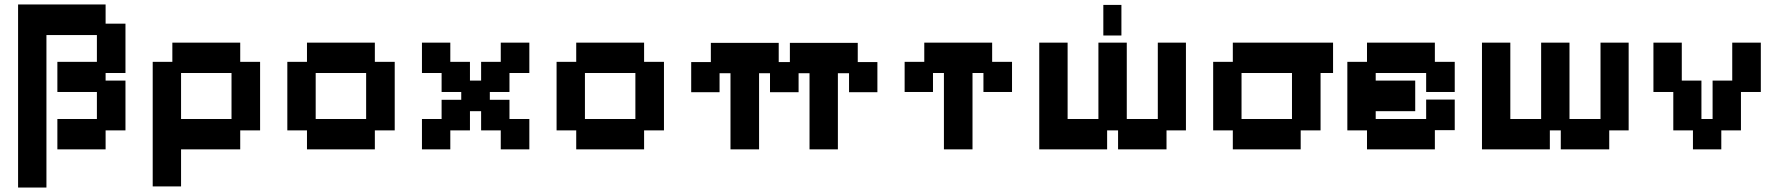

<svg xmlns="http://www.w3.org/2000/svg" viewBox="-20 -658 7969 860"><path d="M61 182V-638H453V-552H542V-331H453V-297H542V-74H453V11H237V-125H414V-246H237V-381H414V-501H188V182Z M664 177V-381H752V-467H1056V-381H1145V-74H1056V11H791V177ZM791 -125H1017V-331H791Z M1355 11V-74H1267V-381H1355V-467H1659V-381H1748V-74H1659V11ZM1394 -125H1620V-331H1394Z M1870 11V-125H1958V-211H2046V-246H1958V-331H1870V-467H1997V-381H2085V-297H2135V-381H2223V-467H2351V-331H2262V-246H2174V-211H2262V-125H2351V11H2223V-74H2135V-160H2085V-74H1997V11Z M2561 11V-74H2473V-381H2561V-467H2865V-381H2954V-74H2865V11ZM2600 -125H2826V-331H2600Z M3252 11V-330H3203V-245H3076V-380H3164V-466H3468V-380H3518V-466H3822V-380H3910V-245H3783V-330H3733V11H3606V-330H3557V-245H3429V-330H3380V11Z M4208 11V-331H4159V-246H4032V-381H4120V-467H4424V-381H4513V-246H4385V-331H4336V11Z M4635 11V-467H4762V-125H4900V-467H5027V-125H5166V-467H5292V-74H5205V11H4988V-74H4939V11ZM4922 -499V-636H5003V-499Z M5502 11V-74H5414V-381H5502V-467H5951V-331H5895V-74H5806V11ZM5541 -125H5767V-331H5541Z M6103 11V-74H6015V-381H6103V-467H6407V-381H6496V-246H6368V-331H6142V-297H6319V-160H6142V-125H6368V-212H6496V-75H6407V11Z M6618 11V-467H6745V-125H6883V-467H7010V-125H7149V-467H7275V-74H7188V11H6971V-74H6922V11Z M7563 11V-74H7475V-246H7386V-467H7513V-297H7601V-125H7651V-297H7739V-467H7867V-246H7778V-74H7690V11Z"/></svg>

Font: Pixelify Sans
Style: Bold
Weight: 700
Designer: Stefie Justprince
Foundry: Typecalism Foundryline
Version: Version 1.000